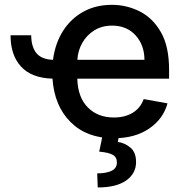

<svg xmlns="http://www.w3.org/2000/svg" viewBox="-20 -573 782 811"><path d="M24.5 -424H111.9Q111.9 -376.4 133.3 -349.3Q154.8 -322.1 203.8 -320.3Q213.1 -390.3 246.3 -442.5Q279.5 -494.7 332.2 -523.6Q384.9 -552.6 452.8 -552.6Q514.6 -552.6 569.8 -525Q625 -497.5 659.6 -437.3Q694.2 -377.1 694.2 -278.4V-240.8H306.5Q308.6 -161.9 350.9 -119.3Q393.1 -76.7 461.3 -76.7Q506.7 -76.7 539.8 -96.2Q572.8 -115.8 587 -154.5L687.5 -136.4Q669.4 -70 609.4 -29.5Q549.4 11 460.2 11Q346.6 11 278.1 -57.4Q209.5 -125.7 201.7 -240.8Q113.6 -243.3 69.1 -291.5Q24.5 -339.8 24.5 -424ZM306.8 -320.3H590.2Q589.8 -382.8 552.6 -423.8Q515.3 -464.8 453.5 -464.8Q410.5 -464.8 378.4 -444.8Q346.2 -424.7 327.6 -391.9Q308.9 -359 306.8 -320.3ZM413.7 -2.8H483.3L477.6 26.3Q508.2 30.9 531.4 51Q554.7 71 554.7 111.2Q555 159.4 513.3 189.1Q471.6 218.8 392.8 218.8L390.6 159.4Q427.6 159.4 450.5 148.8Q473.4 138.1 473.7 114.3Q474.1 90.6 456.1 80.8Q438.2 71 399.1 67.5Z"/></svg>

Font: Inter UI Medium
Style: Regular
Weight: 500
Designer: Rasmus Andersson
Foundry: rsms
Version: 3.2;8d6f07862